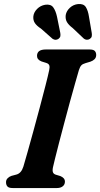

<svg xmlns="http://www.w3.org/2000/svg" viewBox="-20 -950 506 970"><path d="M247.5 -104.5Q244 -87 248 -78.5Q252 -70 263.5 -67L285 -60.5Q308 -51 308 -32.5Q308 -17.5 297 -8.8Q286 0 267.5 0H44.5Q24.5 0 17.5 -8Q10.5 -16 10.5 -28.5Q10 -40.5 18 -49Q26 -57.5 38 -61.5L62.5 -68Q87.5 -74.5 98 -108Q105.5 -132.5 119 -180.8Q132.5 -229 149 -289Q165.5 -349 181.5 -409.2Q197.5 -469.5 210.2 -519.2Q223 -569 228.5 -595.5Q232 -611 229 -619.8Q226 -628.5 212.5 -632.5L190 -639.5Q167 -648.5 167 -667.5Q167 -700 211 -700H432.5Q452.5 -700 459.2 -692.2Q466 -684.5 466 -672.5Q466 -659.5 458 -651.2Q450 -643 437 -638.5L412 -631Q397.5 -627 390.8 -619.8Q384 -612.5 378.5 -595.5Q371.5 -571.5 359.5 -529.2Q347.5 -487 333.2 -435Q319 -383 304.8 -329.2Q290.5 -275.5 278.2 -228.2Q266 -181 257.8 -147.8Q249.5 -114.5 247.5 -104.5ZM429.5 -865.5 443.5 -783.5Q445 -774 443.5 -766.5Q442 -759 434 -753.5Q426.5 -748.5 418 -749.2Q409.5 -750 403.5 -755L347 -808.5Q327 -823.5 318.2 -838.5Q309.5 -853.5 312 -874Q315.5 -894.5 333 -910.8Q350.5 -927 374.5 -929.5Q402.5 -932 413.8 -914Q425 -896 429.5 -865.5ZM268 -865.5 284.5 -784Q286 -775.5 285 -768Q284 -760.5 276.5 -754.5Q261.5 -743.5 245.5 -754L187 -805.5Q166 -819 156.2 -833.5Q146.5 -848 148.5 -868Q151 -888.5 167.8 -905.2Q184.5 -922 208.5 -926Q236.5 -930 249 -912.8Q261.5 -895.5 268 -865.5Z"/></svg>

Font: Fraunces 9pt S050 SemiBold
Style: Italic
Weight: 600
Italic angle: -16°
Version: Version 1.000; ttfautohint (v1.8.3)